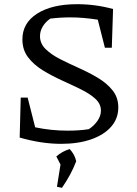

<svg xmlns="http://www.w3.org/2000/svg" viewBox="-20 -677 652 917"><path d="M272 10Q178 10 74 -20L79 -211H112L148 -69Q224 -53 303 -53Q328 -53 353 -54.5Q378 -56 404 -60Q428 -75 445 -99Q462 -123 462 -149Q462 -181 435 -205.5Q408 -230 365 -251Q322 -272 274.5 -293.5Q227 -315 184 -341.5Q141 -368 114 -403.5Q87 -439 87 -489Q87 -567 157.5 -612Q228 -657 348 -657Q436 -657 520 -634L514 -449H481L447 -583Q415 -588 382 -591Q349 -594 315 -594Q268 -594 220 -588Q198 -573 184.5 -551Q171 -529 171 -504Q171 -469 198 -442.5Q225 -416 267.5 -394.5Q310 -373 358 -351.5Q406 -330 448.5 -304.5Q491 -279 518 -245Q545 -211 545 -164Q545 -111 511 -72Q477 -33 415.5 -11.5Q354 10 272 10ZM252 215 269 109 249 70Q278 45 313 35Q324 47 332 61Q340 75 344 93Q332 125 315 156.5Q298 188 276 220Z"/></svg>

Font: Piazzolla
Style: Regular
Weight: 400
Designer: Juan Pablo del Peral
Foundry: Huerta Tipografica
Version: Version 1.330